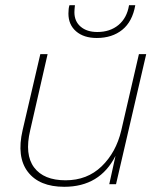

<svg xmlns="http://www.w3.org/2000/svg" viewBox="-20 -708 609 738"><path d="M352 -562Q302 -562 272.5 -587.5Q243 -613 243 -656Q243 -676 247 -688H268Q266 -670 266 -661Q266 -626 290 -605.5Q314 -585 354 -585Q403 -585 435.5 -612Q468 -639 476 -688H500Q489 -625 450 -593.5Q411 -562 352 -562ZM514 -500H542L426 0H400L424 -109Q364 10 227 10Q131 10 87 -47.5Q43 -105 67 -208L135 -500H163L96 -207Q74 -114 111 -64.5Q148 -15 232 -15Q315 -15 370.5 -68.5Q426 -122 446 -206Z"/></svg>

Font: Elaine Sans ExtraLight
Style: Italic
Weight: 275
Italic angle: -13°
Designer: Wei Huang
Foundry: Wei Huang
Version: Version 2.001;December 24, 2019;FontCreator 12.0.0.2547 64-b